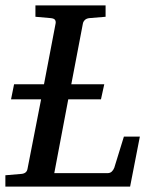

<svg xmlns="http://www.w3.org/2000/svg" viewBox="-35 -691 573 711"><path d="M446.8 0H-15.1V-42L43 -46.9Q64 -48.3 66.9 -65.9L117.2 -323.2H5.9L17.1 -378.9H127.9L170.9 -604Q172.4 -612.3 168.5 -617.7Q164.6 -623 151.9 -624L96.2 -628.9V-670.9H356V-628.9L296.9 -624Q285.6 -623 279.5 -617.2Q273.4 -611.3 272 -604L229 -378.9H351.1L338.9 -323.2H217.8L166 -49.8H362.8Q372.6 -49.8 378.7 -55.4Q384.8 -61 388.2 -69.8L423.8 -185.1H482.9Z"/></svg>

Font: Charis SIL
Style: Italic
Weight: 400
Italic angle: -11°
Foundry: SIL International
Version: Version 4.112